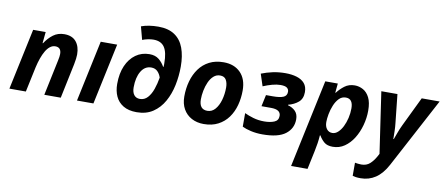

<svg xmlns="http://www.w3.org/2000/svg" viewBox="-82 -1108 3931 1690"><g transform="rotate(10 1883.5 -262.5)"><path d="M134 -546H246L236 -445H240Q272 -494 313.5 -525Q355 -556 412 -556Q482 -556 517.5 -513.5Q553 -471 553 -399Q553 -366 542 -311L477 0H330L397 -319Q405 -356 405 -377Q405 -437 352 -437Q327 -437 305.5 -420.5Q284 -404 267 -375Q250 -346 236.5 -308Q223 -270 213 -226L165 0H18Z M622 0 738 -546H885L769 0Z M1156 10Q1083 10 1036 -18.5Q989 -47 967 -95.5Q945 -144 945 -206Q945 -300 975 -368.5Q1005 -437 1058 -475Q1111 -513 1181 -513Q1232 -513 1264.5 -487Q1297 -461 1317 -424H1321Q1322 -432 1322 -441.5Q1322 -451 1322 -456Q1322 -554 1291.5 -599.5Q1261 -645 1193 -645Q1170 -645 1143 -639.5Q1116 -634 1094 -625L1063 -741Q1095 -753 1134 -759Q1173 -765 1216 -765Q1305 -765 1361.5 -727Q1418 -689 1444 -618.5Q1470 -548 1470 -453Q1470 -368 1453 -286Q1436 -204 1398.5 -137Q1361 -70 1301 -30Q1241 10 1156 10ZM1164 -110Q1205 -110 1233 -141Q1261 -172 1278 -221Q1295 -270 1304 -325Q1294 -357 1272.5 -378.5Q1251 -400 1216 -400Q1159 -400 1126 -345Q1093 -290 1093 -201Q1093 -158 1111.5 -134Q1130 -110 1164 -110Z M1755 10Q1694 10 1646.5 -15.5Q1599 -41 1572.5 -88Q1546 -135 1546 -200Q1546 -272 1564 -336.5Q1582 -401 1618 -450.5Q1654 -500 1708.5 -528Q1763 -556 1836 -556Q1931 -556 1987 -499Q2043 -442 2043 -340Q2043 -271 2026 -208Q2009 -145 1973.5 -96Q1938 -47 1883.5 -18.5Q1829 10 1755 10ZM1767 -110Q1808 -110 1836.5 -143Q1865 -176 1880 -228.5Q1895 -281 1895 -340Q1895 -381 1879.5 -408.5Q1864 -436 1825 -436Q1792 -436 1767 -413.5Q1742 -391 1726 -355Q1710 -319 1702 -278Q1694 -237 1694 -200Q1694 -110 1767 -110Z M2281 10Q2225 10 2177 -1Q2129 -12 2099 -27V-148Q2132 -132 2177.5 -118.5Q2223 -105 2276 -105Q2328 -105 2365 -120Q2402 -135 2402 -176Q2402 -233 2316 -233H2230L2252 -336H2313Q2375 -336 2406.5 -349Q2438 -362 2438 -398Q2438 -420 2421.5 -433Q2405 -446 2363 -446Q2330 -446 2289.5 -435Q2249 -424 2209 -407L2174 -514Q2222 -533 2275 -544.5Q2328 -556 2389 -556Q2445 -556 2489.5 -542.5Q2534 -529 2559.5 -499.5Q2585 -470 2585 -421Q2585 -362 2548.5 -331Q2512 -300 2458 -286V-282Q2499 -271 2525 -244.5Q2551 -218 2551 -172Q2551 -90 2486 -40Q2421 10 2281 10Z M2578 240 2745 -546H2857L2849 -463H2853Q2879 -498 2917 -527Q2955 -556 3008 -556Q3047 -556 3082.5 -536.5Q3118 -517 3140 -473.5Q3162 -430 3162 -357Q3162 -291 3144 -225.5Q3126 -160 3093 -107Q3060 -54 3013.5 -22Q2967 10 2909 10Q2859 10 2832 -13Q2805 -36 2785 -70H2781Q2778 -30 2773 3Q2768 36 2760 74L2725 240ZM2884 -109Q2911 -109 2934.5 -130.5Q2958 -152 2975.5 -187Q2993 -222 3003 -265Q3013 -308 3013 -351Q3013 -437 2949 -437Q2913 -437 2888 -411Q2863 -385 2847 -346Q2831 -307 2823.5 -266Q2816 -225 2816 -195Q2816 -156 2834.5 -132.5Q2853 -109 2884 -109Z M3184 120Q3230 120 3260 93Q3290 66 3313 24L3326 0L3246 -546H3390L3417 -293Q3421 -259 3422 -219Q3423 -179 3423 -150H3427Q3437 -175 3448.5 -208Q3460 -241 3480 -283L3607 -546H3767L3435 78Q3390 162 3331 201Q3272 240 3199 240Q3173 240 3156 237.5Q3139 235 3127 231V114Q3140 116 3153.5 118Q3167 120 3184 120Z"/></g></svg>

Font: BC Sans
Style: Bold Italic
Weight: 700
Italic angle: -12°
Designer: Monotype Design Team
Province of B.C.
Foundry: Monotype Imaging Inc.
Version: Version 2.000;GOOG;noto-source:20170915:90ef993387c0